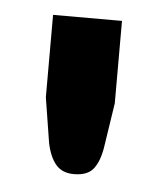

<svg xmlns="http://www.w3.org/2000/svg" viewBox="-33 -756 280 333"><g transform="rotate(5 107.0 -590.0)"><path d="M167 -725.5V-582L155 -503.5Q151 -479.5 140.8 -466.5Q130.5 -453.5 107 -453.5Q86.5 -453.5 75.5 -466.5Q64.5 -479.5 59.5 -503.5L47 -582V-725.5Z"/></g></svg>

Font: LatoLatin Heavy
Style: Regular
Weight: 800
Designer: Lukasz Dziedzic with Adam Twardoch and Botio Nikoltchev
Foundry: tyPoland Lukasz Dziedzic
Version: Version 2.015; 2015-08-06; http://www.latofonts.com/